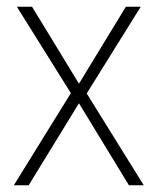

<svg xmlns="http://www.w3.org/2000/svg" viewBox="-20 -600 469 569"><path d="M190 -324 21 -51H65L214 -294L362 -51H406L237 -323L397 -580H353L214 -352L75 -580H30Z"/></svg>

Font: Noto Sans Tamil UI SemiCondensed ExtraLight
Style: Regular
Weight: 200
Width: 4
Designer: Jelle Bosma - Monotype Design Team
Foundry: Monotype Imaging Inc.
Version: Version 2.004